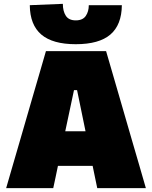

<svg xmlns="http://www.w3.org/2000/svg" viewBox="-20 -979 789 999"><path d="M12 0Q28.5 -57 47 -120.8Q65.5 -184.5 82 -241L153 -486Q172.5 -553 188 -606Q203.5 -659 219 -713H532Q548.5 -656 564 -603Q579.5 -550 598 -486L669 -241Q686.5 -182 704.5 -119.5Q722.5 -57 739 0H486Q480 -28.5 474 -57.8Q468 -87 462 -116H281.5Q275.5 -86.5 269.2 -57Q263 -27.5 257 0ZM365 -510 319.5 -296H425L381 -510ZM374 -749Q254 -749 195 -799.2Q136 -849.5 135 -952L307 -959Q307 -921 322.5 -897Q338 -873 374 -873Q410.5 -873 426.2 -896Q442 -919 442 -952H614Q613 -849.5 554.2 -799.2Q495.5 -749 374 -749Z"/></svg>

Font: Commissioner Black
Style: Regular
Weight: 900
Designer: Kostas Bartsokas
Foundry: Kostas Bartsokas
Version: Version 1.000; ttfautohint (v1.8.3)